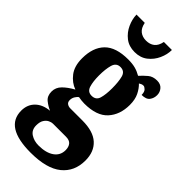

<svg xmlns="http://www.w3.org/2000/svg" viewBox="-322 -825 1115 1115"><g transform="rotate(45 235.5 -267.0)"><path d="M199 234Q-12 234 -12 100Q-12 50 20 18.5Q52 -13 107 -18Q81 -29 57.5 -48Q34 -67 34 -103Q34 -137 59 -162Q84 -187 124 -209Q82 -224 52.5 -262.5Q23 -301 23 -365Q23 -454 70 -502Q117 -550 218 -550Q252 -550 276.5 -543.5Q301 -537 325 -523Q346 -546 367.5 -564Q389 -582 423 -582Q452 -582 467.5 -564Q483 -546 483 -522Q483 -497 469 -478Q455 -459 418 -459Q418 -484 407 -494.5Q396 -505 388 -505Q378 -505 371.5 -501.5Q365 -498 360 -495Q381 -475 396 -444.5Q411 -414 411 -370Q411 -289 365 -238.5Q319 -188 218 -188Q209 -188 193.5 -189.5Q178 -191 170 -193Q162 -188 153 -174Q144 -160 144 -143Q144 -126 155 -118.5Q166 -111 180 -111H280Q369 -111 413 -71Q457 -31 457 41Q457 131 393.5 182.5Q330 234 199 234ZM216 -250Q251 -250 260.5 -282Q270 -314 270 -365Q270 -418 261 -452.5Q252 -487 217 -487Q183 -487 173 -451.5Q163 -416 163 -364Q163 -315 173 -282.5Q183 -250 216 -250ZM202 172Q263 172 298 147.5Q333 123 333 80Q333 54 320.5 38.5Q308 23 279 23H172Q160 23 145.5 30Q131 37 120.5 53.5Q110 70 110 99Q110 136 137.5 154Q165 172 202 172ZM213 -606Q166 -606 134 -631Q102 -656 85 -693.5Q68 -731 67 -768H135Q142 -732 162.5 -716Q183 -700 213 -700Q244 -700 264.5 -716Q285 -732 292 -768H358Q358 -731 341 -693.5Q324 -656 292 -631Q260 -606 213 -606Z"/></g></svg>

Font: Noto Serif Tamil ExtraCondensed Black
Style: Regular
Weight: 900
Width: 2
Designer: Indian Type Foundry, Tom Grace, and the Monotype Design Team
Foundry: Monotype Imaging Inc.
Version: Version 2.004; ttfautohint (v1.8.4.7-5d5b)